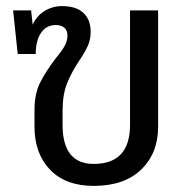

<svg xmlns="http://www.w3.org/2000/svg" viewBox="-20 -598 631 629"><path d="M498 -564V-183Q498 -96 442.5 -42.5Q387 11 287 11Q195 11 144 -42Q93 -95 93 -183V-237Q93 -290 110.5 -325.5Q128 -361 161 -405Q182 -430 191.5 -447Q201 -464 201 -482Q201 -498 191 -507Q181 -516 163 -516Q132 -516 114.5 -490.5Q97 -465 97 -421H38L23 -564H82L87 -517Q100 -546 126 -562Q152 -578 183 -578Q230 -578 253.5 -555.5Q277 -533 277 -494Q277 -469 268 -448.5Q259 -428 240 -400Q214 -361 199.5 -324.5Q185 -288 185 -234V-189Q185 -61 287 -61Q406 -61 406 -189V-564Z"/></svg>

Font: FiraGOUPP
Style: Medium
Weight: 400
Designer: bBox Type
Foundry: bBox Type GmbH
Version: Version 1.001